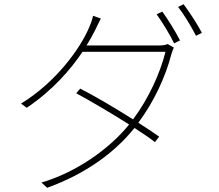

<svg xmlns="http://www.w3.org/2000/svg" viewBox="-20 -846 1040 912"><path d="M391 -630C407 -656 421 -681 432 -703C440 -719 450 -741 459 -758L422 -771C419 -754 409 -728 404 -717C364 -621 250 -458 80 -354L107 -334C230 -417 315 -515 372 -600H766C742 -502 687 -379 612 -279C525 -334 423 -394 361 -425L342 -403C402 -371 506 -310 593 -255L588 -248C493 -134 340 -27 177 21L204 46C392 -22 525 -124 612 -230L619 -238C658 -213 693 -189 716 -171L736 -197C711 -215 676 -238 637 -263C712 -363 767 -484 793 -585C795 -592 801 -611 806 -620L776 -637C766 -632 755 -630 732 -630ZM724 -778C751 -741 788 -680 807 -640L835 -654C813 -698 776 -756 751 -791ZM826 -813C855 -776 888 -721 911 -676L939 -690C919 -729 879 -790 852 -826Z"/></svg>

Font: Genne Gothic ExtraLight
Style: Regular
Weight: 250
Designer: Ryoko NISHIZUKA (kana & ideographs); Paul D. Hunt (Latin, Greek & Cyrillic); Wenlong ZHANG (bopomofo); Sandoll Communica
Foundry: Adobe Systems Incorporated
Version: Version 1.004;PS 1.004;hotconv 16.6.51;makeotf.lib2.5.65220